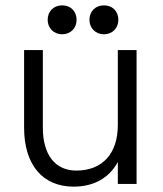

<svg xmlns="http://www.w3.org/2000/svg" viewBox="-20 -687 610 717"><path d="M255 10C331 10 388 -23 420 -82V0H490V-500H420V-220C420 -113 362 -50 265 -50C186 -50 140 -109 140 -210V-500H70V-210C70 -72 139 10 255 10ZM212 -667C181 -667 158 -645 158 -613C158 -582 181 -559 212 -559C244 -559 266 -582 266 -613C266 -645 244 -667 212 -667ZM368 -667C337 -667 314 -645 314 -613C314 -582 337 -559 368 -559C400 -559 422 -582 422 -613C422 -645 400 -667 368 -667Z"/></svg>

Font: Gully Light
Style: Regular
Weight: 300
Designer: jaikishan Patel
Foundry: MagicType
Version: Version 1.000;Glyphs 3.2 (3242)